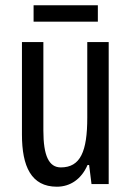

<svg xmlns="http://www.w3.org/2000/svg" viewBox="-20 -696 496 726"><path d="M350 -676H107V-614H350ZM391 -537H310V-251C310 -123 284 -63 210 -63C165 -63 144 -107 144 -202V-537H63V-187C63 -67 98 10 195 10C246 10 288 -19 311 -72H317L326 0H391Z"/></svg>

Font: Noto Sans Telugu ExtraCondensed
Style: Regular
Weight: 400
Width: 2
Designer: Jelle Bosma - Monotype Design Team
Foundry: Monotype Imaging Inc.
Version: Version 2.005